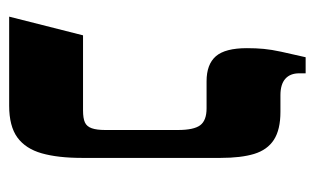

<svg xmlns="http://www.w3.org/2000/svg" viewBox="-154 -533 687 419"><g transform="rotate(90 189.5 -323.5)"><path d="M16.3 0 57.1 -161.2H221Q238.2 -161.2 247.2 -165.3Q256.1 -169.4 259.9 -180.3Q263.7 -191.1 263.7 -209.7V-368.1Q263.7 -403 253.3 -416.9Q242.9 -430.8 216.4 -430.8H157.3Q120.4 -430.8 102.7 -451.1Q85.1 -471.5 85.1 -518.9Q85.1 -538.9 86.7 -555.7Q88.3 -572.5 92.9 -593.7Q97.6 -614.9 104.9 -647H140V-633Q140 -613.2 152 -602.6Q164 -592 187.8 -592H223.9Q263 -592 285.1 -577.7Q307.1 -563.4 315.9 -534.6Q324.6 -505.8 324.6 -461.2V-158.8Q324.6 -106.5 314.6 -71.2Q304.6 -35.9 280 -17.9Q255.3 0 210.7 0Z"/></g></svg>

Font: Noto Serif Hebrew
Style: Regular
Weight: 400
Designer: Monotype Design Team
Foundry: Monotype Imaging Inc.
Version: Version 2.003